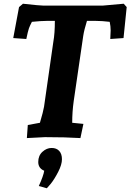

<svg xmlns="http://www.w3.org/2000/svg" viewBox="-20 -735 699 1029"><path d="M571 -526Q573 -557 573 -572Q573 -594 568 -618Q526 -623 495 -623H446Q431 -575 426 -542L375 -193Q367 -136 367 -77L427 -71L411 5Q332 0 221 0L124 5L129 -65L194 -77Q212 -138 216 -163L266 -512Q274 -556 274 -623H229Q201 -623 151 -618Q140 -597 135 -583Q130 -569 121 -526L51 -531L82 -697L103 -715Q193 -705 212 -705H531L643 -715L659 -697L642 -531ZM252 250 231 274 188 262Q213 207 217 180Q185 167 185 133Q185 99 207.5 78.5Q230 58 256.5 58Q283 58 297.5 74Q312 90 312 118.5Q312 147 292 186Q272 225 252 250Z"/></svg>

Font: Andada SC
Style: Bold Italic
Weight: 700
Italic angle: -8.29999°
Designer: Carolina Giovagnoli
Foundry: Carolina Giovagnoli
Version: Version 1.003